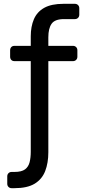

<svg xmlns="http://www.w3.org/2000/svg" viewBox="-20 -760 459 1005"><path d="M41 225Q31 225 24.5 218.5Q18 212 18 202V163Q18 153 24.5 146.5Q31 140 41 140H55Q93 140 111 126.5Q129 113 135 89Q141 65 141 35V-440H56Q45 -440 39 -446.5Q33 -453 33 -463V-497Q33 -507 39 -513.5Q45 -520 56 -520H141V-570Q141 -621 157.5 -659.5Q174 -698 211.5 -719Q249 -740 312 -740H372Q382 -740 388.5 -733.5Q395 -727 395 -717V-683Q395 -673 388.5 -666.5Q382 -660 372 -660H315Q267 -660 250 -635.5Q233 -611 233 -565V-520H362Q372 -520 378.5 -513.5Q385 -507 385 -497V-463Q385 -453 378.5 -446.5Q372 -440 362 -440H233V37Q233 93 216.5 135.5Q200 178 161.5 201.5Q123 225 55 225Z"/></svg>

Font: DVN-Rubik
Style: Regular
Weight: 400
Designer: Hubert and Fischer
Foundry: Hubert & Fischer
Version: Version 2.102